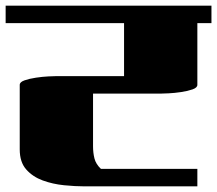

<svg xmlns="http://www.w3.org/2000/svg" viewBox="-20 -661 770 681"><path d="M0 -579V-641H730V-579H680V-360Q680 -350 663 -344Q646 -338 622.5 -334.5Q599 -331 578.5 -330Q558 -329 550 -329H310V-142Q310 -119 315 -99Q320 -79 338 -62H680V0H280Q247 0 207 -4Q167 -8 131.5 -21Q96 -34 73 -60Q50 -86 50 -131V-360Q50 -370 67 -376Q84 -382 107.5 -385.5Q131 -389 151.5 -390Q172 -391 180 -391H420V-579Z"/></svg>

Font: Gajraj One
Style: Regular
Weight: 400
Designer: Saurabh Sharma
Foundry: Saurabh Sharma
Version: Version 1.000